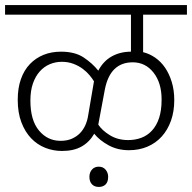

<svg xmlns="http://www.w3.org/2000/svg" viewBox="-30 -650 758 758"><path d="M323 48Q323 31 333 19.5Q343 8 360 8Q377 8 387 20Q397 32 397 48Q397 68 387 78Q377 88 360 88Q343 88 333 77.5Q323 67 323 48ZM211 -446Q266 -446 300.5 -423Q335 -400 358 -371Q378 -409 411.5 -427.5Q445 -446 487 -446V-592H-10V-630H708V-592H535V-444Q560 -438 582.5 -422.5Q605 -407 621.5 -383Q638 -359 648 -326.5Q658 -294 658 -255Q658 -210 645 -173.5Q632 -137 608.5 -111Q585 -85 552 -71Q519 -57 479 -57Q434 -57 398.5 -76.5Q363 -96 342 -122Q323 -89 292 -71.5Q261 -54 215 -54Q180 -54 148.5 -66.5Q117 -79 93 -104Q69 -129 54.5 -167Q40 -205 40 -256Q40 -302 52.5 -337.5Q65 -373 88 -397Q111 -421 142 -433.5Q173 -446 211 -446ZM358 -158Q373 -135 404 -116Q435 -97 476 -97Q504 -97 528 -106Q552 -115 570 -134.5Q588 -154 598 -184Q608 -214 608 -257Q608 -323 576 -363.5Q544 -404 494 -404Q405 -404 384 -297ZM341 -329Q335 -339 324 -352.5Q313 -366 297 -378Q281 -390 260 -398Q239 -406 214 -406Q189 -406 166.5 -396.5Q144 -387 127 -368Q110 -349 100 -320.5Q90 -292 90 -253Q90 -175 124 -134.5Q158 -94 209 -94Q235 -94 254 -102.5Q273 -111 286 -124.5Q299 -138 307 -156Q315 -174 318 -194Z"/></svg>

Font: Ek Mukta ExtraLight
Style: Regular
Weight: 275
Designer: Girish Dalvi and Yashodeep Gholap
Foundry: Ek Type
Version: Version 2.538;PS 1.002;hotconv 16.6.51;makeotf.lib2.5.65220;